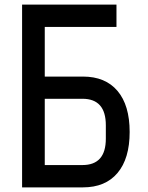

<svg xmlns="http://www.w3.org/2000/svg" viewBox="-20 -810 640 830"><path d="M75.5 -790H483.5V-693.5H173.5V-479H338.5Q435.5 -479 488 -417Q540.5 -355 540.5 -239.5Q540.5 -124.5 488 -62.2Q435.5 0 338.5 0H75.5ZM437.5 -210.5V-268.5Q437.5 -383 336.5 -383H173.5V-96.5H336.5Q437.5 -96.5 437.5 -210.5Z"/></svg>

Font: JuliaMono Medium
Style: Regular
Weight: 500
Monospace: yes
Designer: cormullion
Foundry: corm
Version: Version 0.054; ttfautohint (v1.8.4)